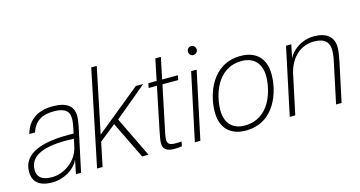

<svg xmlns="http://www.w3.org/2000/svg" viewBox="-78 -1064 2650 1413"><g transform="rotate(-15 1246.5 -358.0)"><path d="M321 -527C191 -527 126 -461 103 -374H146C174 -456 229 -489 320 -489C409 -489 436 -455 436 -404C436 -379 432 -357 426 -328L419 -293C180 -300 29 -247 29 -106C29 -26 81 14 175 14C261 14 347 -34 379 -105L358 0H397L464 -314C471 -346 478 -386 478 -410C478 -484 432 -527 321 -527ZM72 -108C72 -242 240 -264 411 -256L397 -192C375 -97 280 -24 183 -24C105 -24 72 -56 72 -108Z M1008 -513H952L609 -234L712 -730H670L519 0H561L599 -183L725 -283L862 0H911L762 -308Z M1070 -120 1144 -474H1264L1271 -509H1151L1185 -672H1143L1109 -509H1046L1039 -474H1102L1035 -150C1025 -103 1021 -73 1021 -57C1021 -16 1045 8 1105 8C1124 8 1146 7 1164 4L1171 -31C1068 -23 1053 -37 1070 -120Z M1415 -513H1373L1264 0H1306ZM1387 -657C1387 -638 1402 -623 1420 -623C1439 -623 1454 -638 1454 -657C1454 -676 1439 -691 1420 -691C1402 -691 1387 -676 1387 -657Z M1506 -179C1506 -288 1560 -489 1750 -489C1842 -489 1897 -433 1897 -334C1897 -225 1843 -24 1652 -24C1561 -24 1506 -79 1506 -179ZM1463 -177C1463 -49 1538 14 1649 14C1875 14 1939 -210 1939 -337C1939 -464 1865 -527 1753 -527C1530 -527 1463 -306 1463 -177Z M2136 -513H2096L1987 0H2029L2092 -295V-297C2121 -427 2207 -490 2301 -490C2385 -490 2416 -452 2416 -393C2416 -369 2413 -343 2404 -302L2340 0H2382L2445 -295C2454 -339 2460 -377 2460 -402C2460 -487 2404 -527 2310 -527C2226 -527 2151 -479 2116 -415Z"/></g></svg>

Font: Nacelle UltraLight
Style: Italic
Weight: 200
Italic angle: -12°
Designer: Sora Sagano
Foundry: Sora Sagano
Version: Version 1.000;FEAKit 1.0